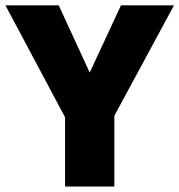

<svg xmlns="http://www.w3.org/2000/svg" viewBox="-20 -685 659 705"><path d="M399.9 0H218.9V-254.3L0 -665.3H195.7L309.4 -418.6L424.2 -665.3H618.8L399.9 -259.9Z"/></svg>

Font: Khula ExtraBold
Style: Regular
Weight: 800
Designer: Erin McLaughlin, Steve Matteson
Version: Version 1.002;PS 1.0;hotconv 1.0.72;makeotf.lib2.5.5900; ttf